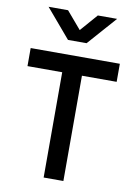

<svg xmlns="http://www.w3.org/2000/svg" viewBox="-101 -1009 762 1073"><g transform="rotate(10 280.0 -472.0)"><path d="M224 0V-597.5H27V-700H533V-597.5H336V0ZM224.5 -781 85.5 -944.5H196L279.5 -846.5L365 -944.5H474.5L330 -781Z"/></g></svg>

Font: Geologica Roman
Style: Regular
Weight: 400
Designer: Sindre Bremnes, Frode Helland
Foundry: Monokrom Skriftforlag AS
Version: Version 1.010;gftools[0.9.28]